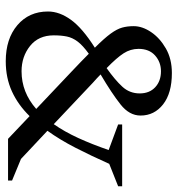

<svg xmlns="http://www.w3.org/2000/svg" viewBox="5 -613 618 668"><g transform="rotate(90 314.0 -279.0)"><path d="M193 10Q115 10 67.5 -30.5Q20 -71 20 -137Q20 -177 49 -217Q78 -257 146 -300Q113 -333 97 -355Q81 -377 76 -395Q71 -413 71 -435Q71 -465 91.5 -495.5Q112 -526 148.5 -547Q185 -568 234 -568Q304 -568 343 -537.5Q382 -507 382 -459Q382 -420 343.5 -389.5Q305 -359 239 -320Q245 -314 252.5 -307Q260 -300 268 -293L412 -157Q438 -194 460 -242Q482 -290 502 -348L413 -381V-395H628V-381L550 -350Q522 -287 494 -232.5Q466 -178 435 -135L533 -43L608 -12V2H463L384 -73Q345 -33 298 -11.5Q251 10 193 10ZM150 -452Q150 -424 165.5 -400Q181 -376 217 -341Q258 -370 281.5 -395.5Q305 -421 305 -456Q305 -490 283.5 -510Q262 -530 228 -530Q196 -530 173 -509.5Q150 -489 150 -452ZM103 -157Q103 -104 140 -74.5Q177 -45 228 -45Q301 -45 359 -96L228 -220Q210 -237 195 -251.5Q180 -266 167 -279Q138 -258 124.5 -240Q111 -222 107 -202.5Q103 -183 103 -157Z"/></g></svg>

Font: Spectral SC
Style: Regular
Weight: 400
Designer: Jean-Baptiste Levee
Foundry: Production Type
Version: Version 2.001